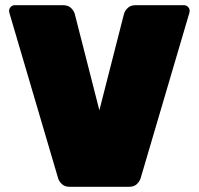

<svg xmlns="http://www.w3.org/2000/svg" viewBox="-20 -720 766 740"><path d="M249 0Q229 0 218 -11Q207 -22 204 -33L16 -671Q15 -675 15 -678Q15 -687 21.5 -693.5Q28 -700 37 -700H223Q243 -700 254 -689Q265 -678 268 -667L363 -295L458 -667Q461 -678 472 -689Q483 -700 503 -700H689Q698 -700 704.5 -693.5Q711 -687 711 -678Q711 -675 710 -671L522 -33Q519 -22 508 -11Q497 0 477 0Z"/></svg>

Font: Rubik Black
Style: Regular
Weight: 900
Designer: Hubert and Fischer
Foundry: Hubert and Fischer
Version: Version 2.300;gftools[0.9.30]